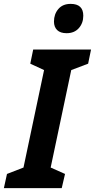

<svg xmlns="http://www.w3.org/2000/svg" viewBox="-60 -969 489 989"><path d="M-24 -73 61 -106 167 -608 96 -641 111 -714H409L394 -641L307 -608L201 -106L275 -73L258 0H-40ZM218 -858Q218 -896 240.5 -922.5Q263 -949 304 -949Q369 -949 369 -888Q369 -850 346 -824Q323 -798 283 -798Q251 -798 234.5 -814Q218 -830 218 -858Z"/></svg>

Font: Noto Sans Display Ex Bold Cond
Style: Italic
Weight: 800
Width: 3
Italic angle: -12°
Designer: Monotype Design team
Foundry: Monotype Imaging Inc.
Version: Version 1.000